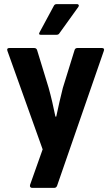

<svg xmlns="http://www.w3.org/2000/svg" viewBox="-20 -727 539 932"><path d="M136 185Q130 185 127 181Q124 177 126 170L187 -2L16 -480Q11 -494 26 -494H145Q157 -494 160 -484L216 -301Q225 -269 233.5 -232.5Q242 -196 249 -161H253Q260 -196 268.5 -231.5Q277 -267 285 -300L342 -484Q345 -494 356 -494H474Q489 -494 484 -480L257 175Q253 185 243 185ZM179 -558Q165 -558 172 -570L241 -698Q245 -707 255 -707H355Q360 -707 362 -702.5Q364 -698 360 -693L268 -565Q264 -558 253 -558Z"/></svg>

Font: Sofia Sans Semi Condensed ExtraBold
Style: Regular
Weight: 800
Designer: Botio Nikoltchev, Ani Petrova
Foundry: lettersoup
Version: Version 4.100